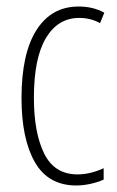

<svg xmlns="http://www.w3.org/2000/svg" viewBox="-20 -559 360 589"><path d="M214 10Q128 10 87 -61.5Q46 -133 46 -258Q46 -395 92 -467Q138 -539 221 -539Q266 -539 300 -520L287 -488Q258 -504 223 -504Q158 -504 121 -442.5Q84 -381 84 -259Q84 -152 115.5 -88Q147 -24 218 -24Q257 -24 298 -43V-8Q280 0 257.5 5Q235 10 214 10Z"/></svg>

Font: Noto Sans Lao Looped ExtraCondensed ExtraLight
Style: Regular
Weight: 200
Width: 2
Designer: Mark Frömberg, Ben Mitchell
Foundry: The Fontpad Ltd
Version: Version 1.002; ttfautohint (v1.8.4.7-5d5b)